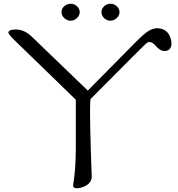

<svg xmlns="http://www.w3.org/2000/svg" viewBox="-20 -762 951 1028"><path d="M896 -548C887 -586 865 -607 831 -610C811 -613 791 -607 770 -593C757 -584 737 -567 712 -542L450 -277L151 -565C124 -591 96 -604 65 -604C38 -604 25 -598 25 -587C25 -580 43 -560 79 -526L386 -228V39C385 113 381 175 372 225C369 239 376 246 391 246C403 246 417 243 432 236C459 224 472 205 471 180L466 34C461 -129 461 -217 465 -232C665 -434 766 -534 767 -533C771 -536 775 -537 780 -537C791 -537 803 -530 814 -516C831 -497 847 -488 863 -489C886 -490 898 -504 898 -530C898 -535 897 -541 896 -548ZM620 -697C620 -721 597 -742 572 -742H571C546 -742 523 -721 523 -697C523 -673 546 -651 571 -651C596 -651 620 -673 620 -697ZM407 -697C407 -721 384 -742 359 -742C332 -742 309 -721 309 -697C309 -673 333 -651 358 -651C383 -651 407 -673 407 -697Z"/></svg>

Font: GFS Ignacio
Style: Regular
Weight: 400
Designer: George D. Matthiopoulos
Foundry: George D. Matthiopoulos
Version: Version 1.000